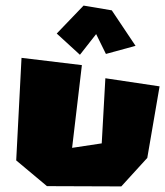

<svg xmlns="http://www.w3.org/2000/svg" viewBox="-20 -703 591 687"><path d="M183 -583 279 -683 380 -666 465 -539 359 -510 324 -581 266 -507ZM57 -496 38 -129 148 -37 414 -36 507 -138 551 -394 357 -423 344 -190 238 -174 273 -470Z"/></svg>

Font: Super Mario
Style: Regular
Weight: 400
Version: Version 1.0